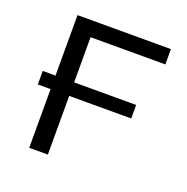

<svg xmlns="http://www.w3.org/2000/svg" viewBox="-100 -614 690 707"><g transform="rotate(20 245.0 -260.0)"><path d="M160 0V-230H403V-283H160V-460H453V-520H87V-283H37V-230H87V0Z"/></g></svg>

Font: Non Bureau Light
Style: Regular
Weight: 300
Designer: Jona Saucedo
Foundry: Non Foundry
Version: Version 1.000;FEAKit 1.0